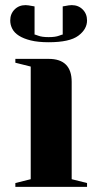

<svg xmlns="http://www.w3.org/2000/svg" viewBox="-20 -730 380 750"><path d="M20 0ZM170 -500Q260 -500 260 -410V-30L320 -15V0H40V-15L100 -30V-470L40 -485V-500ZM170 -585Q196 -585 210.5 -590.5Q225 -596 225 -595V-705Q231 -706 237 -707Q242 -708 248 -709Q254 -710 260 -710Q286 -710 303 -693Q320 -676 320 -650Q320 -616 286 -590.5Q252 -565 170 -565Q129 -565 100.5 -572Q72 -579 54 -590.5Q36 -602 28 -617.5Q20 -633 20 -650Q20 -676 37 -693Q54 -710 80 -710Q85 -710 91.5 -709Q98 -708 103 -707Q109 -706 115 -705V-595Q115 -596 129.5 -590.5Q144 -585 170 -585Z"/></svg>

Font: Yeseva One
Style: Regular
Weight: 400
Designer: Jovanny Lemonad
Foundry: Jovanny Lemonad
Version: Version 2.001; ttfautohint (v0.91) -l 8 -r 50 -G 200 -x 0 -w